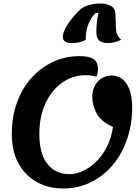

<svg xmlns="http://www.w3.org/2000/svg" viewBox="-20 -1043 793 1088"><path d="M339 25Q251 25 185 -13.5Q119 -52 83 -120.5Q47 -189 47 -282Q47 -384 77.5 -465.5Q108 -547 161.5 -605Q215 -663 284 -694Q353 -725 429 -725Q485 -725 510 -708Q535 -691 535 -654Q535 -642 533.5 -632Q532 -622 526 -609Q515 -612 497.5 -614.5Q480 -617 467 -617Q392 -617 332 -574.5Q272 -532 237.5 -457Q203 -382 203 -284Q203 -170 249.5 -113Q296 -56 372 -56Q412 -56 452 -75Q492 -94 527 -129Q562 -164 587 -213.5Q612 -263 620 -324Q553 -354 528 -399.5Q503 -445 503 -495Q503 -529 517 -556Q531 -583 555.5 -599Q580 -615 610 -615Q667 -615 698 -567Q729 -519 729 -436Q729 -338 700 -254Q671 -170 618.5 -107.5Q566 -45 494.5 -10Q423 25 339 25ZM386 -799Q360 -799 348 -808.5Q336 -818 336 -831Q336 -856 352.5 -886Q369 -916 393.5 -945.5Q418 -975 440 -994Q460 -1007 486 -1015Q512 -1023 549 -1023Q584 -1023 609 -1009Q634 -995 634 -963L637 -883Q638 -858 646.5 -842.5Q655 -827 667 -818Q649 -809 630.5 -804Q612 -799 591 -799Q562 -799 544 -812Q526 -825 526 -861Q526 -889 529 -917Q532 -945 538 -969H522Q504 -952 491 -928Q478 -904 471.5 -875Q465 -846 466 -817Q455 -810 433.5 -804.5Q412 -799 386 -799Z"/></svg>

Font: Lemonada Medium
Style: Regular
Weight: 500
Designer: Mohamed Gaber (Arabic), Eduardo Tunni (Latin)
Foundry: Kief Type Foundry
Version: Version 4.004; ttfautohint (v1.8.2)